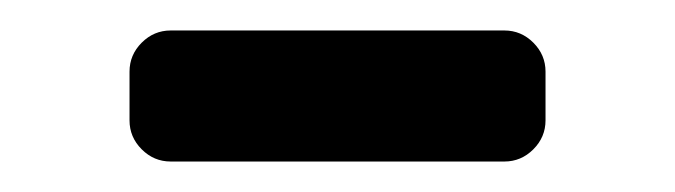

<svg xmlns="http://www.w3.org/2000/svg" viewBox="-20 -711 443 126"><path d="M92 -605Q81 -605 73 -613Q65 -621 65 -632V-664Q65 -675 73 -683Q81 -691 92 -691H311Q322 -691 330 -683Q338 -675 338 -664V-632Q338 -621 330 -613Q322 -605 311 -605Z"/></svg>

Font: Rubik
Style: Regular
Weight: 400
Designer: Hubert & Fischer
Foundry: Hubert & Fischer
Version: Version 1.002; ttfautohint (v1.6)